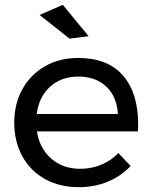

<svg xmlns="http://www.w3.org/2000/svg" viewBox="-20 -772 628 795"><path d="M552 -258Q552 -238 551 -228H133Q144 -157 192.5 -115Q241 -73 312 -73Q359 -73 399.5 -90Q440 -107 470 -138L521 -85Q482 -43 427 -20Q372 3 305 3Q227 3 166.5 -30.5Q106 -64 72.5 -125Q39 -186 39 -264Q39 -342 72.5 -402.5Q106 -463 166 -497.5Q226 -532 303 -532Q426 -532 489 -459.5Q552 -387 552 -258ZM468 -300Q464 -372 420 -413.5Q376 -455 304 -455Q234 -455 187.5 -413Q141 -371 132 -300ZM240 -752 347 -622 268 -612 144 -710Z"/></svg>

Font: Gontserrat
Style: Regular
Weight: 400
Designer: Julieta Ulanovsky
Foundry: Julieta Ulanovsky
Version: Version 6.001